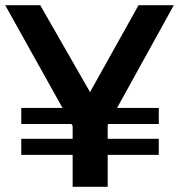

<svg xmlns="http://www.w3.org/2000/svg" viewBox="-20 -720 690 740"><path d="M0 -700H135L327 -365L514 -700H650L335 -130H318ZM260 -298H395V0H260ZM62 -304H592V-242H62ZM62 -185H592V-123H62Z"/></svg>

Font: Alexandria Medium
Style: Regular
Weight: 500
Designer: Mohamed Gaber
Foundry: Kief Type Foundry
Version: Version 5.100